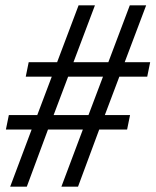

<svg xmlns="http://www.w3.org/2000/svg" viewBox="-20 -696 580 716"><path d="M540 -464H445L525 -676H464L384 -464H254L334 -676H273L193 -464H87L76 -410H173L119 -267H13L2 -213H98L18 0H80L159 -213H289L209 0H271L350 -213H454L465 -267H371L425 -410H529ZM364 -410 310 -267H180L234 -410Z"/></svg>

Font: XITS
Style: Italic
Weight: 400
Italic angle: -16.33°
Designer: MicroPress Inc., with final additions and corrections provided by Coen Hoffman, Elsevier (retired)
Version: Version 1.107